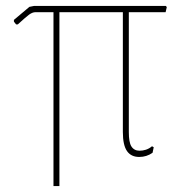

<svg xmlns="http://www.w3.org/2000/svg" viewBox="-20 -526 620 647"><path d="M539.1 -505.9 542 -502 538.1 -484.9H414.1V-81.1Q414.1 -46.9 422.4 -33.2Q431.6 -18.1 450.2 -18.1Q460.9 -18.1 471.7 -21.5Q483.4 -25.4 492.2 -33.2L498 -29.8L494.1 -11.2Q474.1 2.9 449.2 2.9Q421.9 2.9 408.2 -16.6Q394 -36.6 394 -81.1V-484.9H180.2V101.1H160.2V-484.9H99.1Q89.8 -484.9 78.6 -477.1Q68.8 -470.2 40 -443.8H34.2L26.9 -453.1V-459L79.1 -502.9L94.2 -505.9Z"/></svg>

Font: Datalegreya
Style: Dot
Weight: 700
Designer: Figs Lab
Foundry: Figs Lab
Version: Version 1.002;PS 001.002;hotconv 1.0.70;makeotf.lib2.5.58329